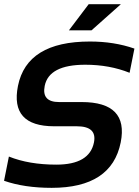

<svg xmlns="http://www.w3.org/2000/svg" viewBox="-22 -904 671 929"><path d="M-2.4 -29.3 21 -146.5Q118.2 -107.4 250.5 -107.4Q411.1 -107.4 432.6 -214.8Q448.2 -293 349.6 -293H240.2Q25.9 -293 64.9 -488.3Q107.9 -703.1 413.1 -703.1Q530.3 -703.1 628.4 -668.9L605 -551.8Q507.8 -590.8 390.6 -590.8Q214.8 -590.8 194.3 -488.3Q178.7 -410.2 263.7 -410.2H373Q601.1 -410.2 562 -214.8Q518.1 4.9 228 4.9Q95.7 4.9 -2.4 -29.3ZM407.2 -883.8H563L420.9 -757.3H311.5Z"/></svg>

Font: Sansation
Style: Bold Italic
Weight: 700
Designer: Bernd Montag
Version: Version 1.301